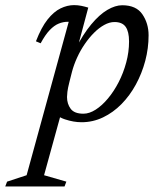

<svg xmlns="http://www.w3.org/2000/svg" viewBox="-110 -456 610 732"><path d="M154.5 -143Q148.5 -119.5 147 -106.2Q145.5 -93 145.5 -86Q145.5 -60 159.5 -41.2Q173.5 -22.5 208 -22.5Q230.5 -22.5 254.8 -38Q279 -53.5 301.8 -80.8Q324.5 -108 342.5 -143Q360.5 -178 371.2 -217.8Q382 -257.5 382 -298Q382 -335.5 369 -353.8Q356 -372 326.5 -372Q307.5 -372 287.5 -361Q267.5 -350 248.5 -331Q229.5 -312 212.8 -287.5Q196 -263 183.8 -236Q171.5 -209 164.5 -182.5ZM88.5 -36.5H126.5L58 212L143 236.5L136 255H-90L-83 236.5L-8.5 212L152 -373Q151.5 -373 150.8 -373Q150 -373 149 -373Q131 -373 113.8 -366Q96.5 -359 79.5 -341.2Q62.5 -323.5 45 -291L27 -298.5Q47.5 -351.5 71.2 -381.5Q95 -411.5 120.8 -424Q146.5 -436.5 172.5 -436.5Q186 -436.5 199.8 -433.8Q213.5 -431 226.5 -427L179.5 -251L176 -266Q206.5 -325.5 237.8 -363Q269 -400.5 299.2 -418.2Q329.5 -436 356 -436Q409.5 -436 433 -401.2Q456.5 -366.5 456.5 -321.5Q456.5 -272 443.8 -224Q431 -176 408 -133.8Q385 -91.5 353.2 -59.2Q321.5 -27 282.8 -8.5Q244 10 201 10Q170.5 10 137.5 -1Q104.5 -12 88.5 -36.5Z"/></svg>

Font: Newsreader 18pt
Style: Italic
Weight: 400
Italic angle: -17°
Version: Version 1.003